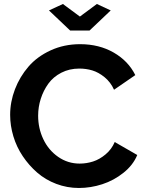

<svg xmlns="http://www.w3.org/2000/svg" viewBox="-20 -935 726 961"><path d="M294.9 -915 379.9 -852.1 464.8 -915 534.2 -882.8 428.2 -782.2H331.1L225.1 -882.8ZM380.9 -713.9Q476.1 -713.9 549.1 -671.9Q622.1 -629.9 657.2 -559.1L550.8 -485.8Q533.7 -523.9 503.4 -548.6Q473.1 -573.2 442.1 -582.5Q411.1 -591.8 377 -591.8Q327.1 -591.8 286.9 -571Q246.6 -550.3 221.9 -516.1Q197.3 -481.9 184.1 -440.7Q170.9 -399.4 170.9 -356Q170.9 -293 196.8 -238.3Q222.7 -183.6 271 -149.9Q319.3 -116.2 378.9 -116.2Q413.1 -116.2 445.8 -126.7Q478.5 -137.2 508.5 -162.4Q538.6 -187.5 554.2 -224.1L667 -159.2Q646 -108.4 597.9 -70.1Q549.8 -31.7 491.9 -12.9Q434.1 5.9 375 5.9Q315.9 5.9 261.7 -14.6Q207.5 -35.2 166.3 -71Q125 -106.9 94 -153.1Q63 -199.2 46.9 -252.7Q30.8 -306.2 30.8 -359.9Q30.8 -425.3 54.9 -488.3Q79.1 -551.3 122.6 -601.6Q166 -651.9 233.4 -682.9Q300.8 -713.9 380.9 -713.9Z"/></svg>

Font: Rawline
Style: Bold
Weight: 700
Designer: Matt McInerney, Pablo Impallari, Rodrigo Fuenzalida
Foundry: Matt McInerney, Pablo Impallari, Rodrigo Fuenzalida
Version: Version 4.020;PS 004.020;hotconv 1.0.88;makeotf.lib2.5.64775